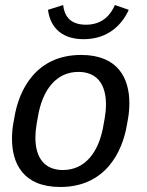

<svg xmlns="http://www.w3.org/2000/svg" viewBox="-20 -737 590 773"><path d="M173.3 -697.5C180 -640.8 215.8 -579.2 316.7 -579.2C417.5 -579.2 473.3 -640.8 498.3 -697.5L442.5 -716.7C426.7 -680.8 395.8 -637.5 325.8 -637.5C255.8 -637.5 238.3 -680.8 234.2 -716.7ZM33.3 -238.3C30 -219.2 28.3 -198.3 28.3 -178.3C28.3 -80 72.5 15.8 222.5 15.8C403.3 15.8 473.3 -123.3 491.7 -238.3L495.8 -261.7C499.2 -280.8 500.8 -301.7 500.8 -321.7C500.8 -420 456.7 -515.8 306.7 -515.8C125.8 -515.8 55.8 -376.7 37.5 -261.7ZM233.3 -52.5C160.8 -52.5 122.5 -100 122.5 -183.3C122.5 -200 124.2 -219.2 127.5 -238.3L131.7 -261.7C150 -378.3 208.3 -447.5 295.8 -447.5C368.3 -447.5 406.7 -400 406.7 -316.7C406.7 -300 405 -280.8 401.7 -261.7L397.5 -238.3C379.2 -121.7 320.8 -52.5 233.3 -52.5Z"/></svg>

Font: Boon Medium
Style: Italic
Weight: 500
Italic angle: -9°
Designer: Sungsit Sawaiwan
Foundry: FontUni
Version: Version 3.0